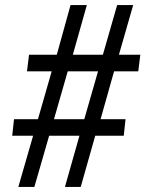

<svg xmlns="http://www.w3.org/2000/svg" viewBox="-20 -734 571 754"><path d="M52 0 110 -201H28L35 -266H129L183 -454H86L94 -519H203L257 -714H321L266 -519H384L440 -714H503L447 -519H531L523 -454H428L375 -266H473L466 -201H354L297 0H235L292 -201H173L115 0ZM192 -266H311L365 -454H246Z"/></svg>

Font: Noto Serif SemiCondensed SemiBold
Style: Italic
Weight: 600
Width: 4
Italic angle: -12°
Designer: Monotype Design Team
Foundry: Monotype Imaging Inc.
Version: Version 2.014; ttfautohint (v1.8.4.7-5d5b)